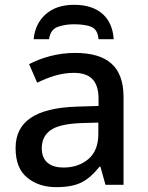

<svg xmlns="http://www.w3.org/2000/svg" viewBox="-20 -769 614 799"><path d="M289.1 -749C238.8 -749 199.2 -735.8 169.9 -709.5C140.6 -683.1 124 -648.4 120.1 -606H184.1C187.5 -631.8 199.2 -648.9 219.2 -656.7C239.3 -664.1 261.7 -668 287.1 -668C316.9 -668 341.3 -664.6 359.4 -657.7C377.4 -650.4 387.7 -633.3 390.1 -606H453.1C447.8 -692.4 393.1 -749 289.1 -749ZM292 -548.8C219.7 -548.8 151.9 -528.8 101.1 -502L134.8 -424.8C181.6 -447.8 232.4 -465.8 287.1 -465.8C352.1 -465.8 390.1 -436.5 390.1 -357.9V-328.1L297.9 -325.2C126 -319.3 44.9 -262.2 44.9 -152.8C44.9 -96.7 61 -55.7 93.3 -29.8C125 -3.4 165.5 9.8 213.9 9.8C259.3 9.8 294.9 2.9 320.8 -10.7C346.2 -23.9 370.6 -45.4 394 -75.2H397.9L418.9 0H494.1V-365.2C494.1 -491.7 426.8 -548.8 292 -548.8ZM389.2 -258.8V-211.9C389.2 -165.5 375.5 -130.4 347.7 -106.9C319.8 -83.5 285.6 -71.8 244.1 -71.8C190.9 -71.8 153.8 -95.7 153.8 -151.9C153.8 -184.1 165.5 -209 189.5 -226.6C213.4 -244.1 255.9 -254.4 316.9 -256.8Z"/></svg>

Font: Noto Reveo Sans
Style: Regular
Weight: 500
Designer: Monotype Design Team
Foundry: Monotype Imaging Inc.
Version: Version 2.007